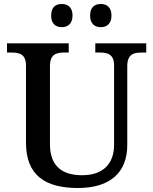

<svg xmlns="http://www.w3.org/2000/svg" viewBox="-20 -931 767 961"><path d="M485 -795C513 -795 538 -811 538 -853C538 -896 513 -911 485 -911C455 -911 431 -896 431 -853C431 -811 455 -795 485 -795ZM289 -795C318 -795 343 -811 343 -853C343 -896 318 -911 289 -911C260 -911 236 -896 236 -853C236 -811 260 -795 289 -795ZM370 10C535 10 617 -71 617 -205V-599C617 -660 649 -668 689 -668H712V-714H457V-668H480C518 -668 551 -660 551 -603V-207C551 -112 497 -54 391 -54C296 -54 230 -95 230 -210V-599C230 -660 262 -668 302 -668H324V-714H15V-668H38C77 -668 110 -660 110 -603V-217C110 -53 207 10 370 10Z"/></svg>

Font: Noto Serif Oriya Medium
Style: Regular
Weight: 500
Designer: David Williams
Foundry: Google LLC, David Williams
Version: Version 1.051